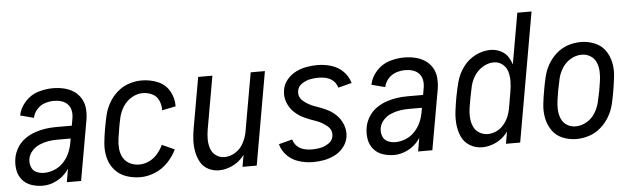

<svg xmlns="http://www.w3.org/2000/svg" viewBox="-47 -908 3595 1089"><g transform="rotate(-5 1750.0 -363.5)"><path d="M158 8Q124 8 93 -2.5Q62 -13 41.5 -37.5Q21 -62 15.5 -95Q10 -128 16 -161Q21 -191 38 -219.5Q55 -248 82 -267.5Q109 -287 139 -297.5Q169 -308 199.5 -312.5Q230 -317 261 -317H351L358 -358Q362 -380 358 -401.5Q354 -423 340 -438Q326 -453 305.5 -459.5Q285 -466 262 -466Q236 -466 210 -457.5Q184 -449 165 -427.5Q146 -406 141 -380L64 -400Q72 -442 103.5 -477Q135 -512 177.5 -525Q220 -538 262 -538Q294 -538 324.5 -531Q355 -524 380 -507.5Q405 -491 420.5 -465.5Q436 -440 439 -408.5Q442 -377 437 -345L376 0H295L308 -76Q305 -71 301 -66Q275 -31 236.5 -11.5Q198 8 158 8ZM172 -64Q201 -64 230.5 -76Q260 -88 282 -111.5Q304 -135 316.5 -163.5Q329 -192 334 -222L338 -245H261Q236 -245 211 -241Q186 -237 161 -226.5Q136 -216 117.5 -195.5Q99 -175 95 -150Q91 -127 99 -105Q107 -83 127.5 -73.5Q148 -64 172 -64Z M714 8Q671 8 632.5 -5.5Q594 -19 568 -49Q542 -79 532 -119Q522 -159 526 -202Q530 -245 538 -287Q544 -323 552.5 -359Q561 -395 580 -428.5Q599 -462 628.5 -488Q658 -514 694.5 -526Q731 -538 767 -538Q815 -538 858 -520.5Q901 -503 924.5 -463Q948 -423 947 -375L869 -359Q870 -388 858.5 -414.5Q847 -441 821.5 -453.5Q796 -466 767 -466Q735 -466 704.5 -448Q674 -430 655.5 -401Q637 -372 629.5 -340Q622 -308 617 -276Q612 -248 608 -219.5Q604 -191 606.5 -163Q609 -135 622.5 -111.5Q636 -88 660.5 -76Q685 -64 714 -64Q742 -64 769.5 -77Q797 -90 817 -113.5Q837 -137 850 -164L921 -132Q902 -92 870 -59Q838 -26 796.5 -9Q755 8 714 8Z M1161 8Q1128 8 1099.5 -7Q1071 -22 1056 -49.5Q1041 -77 1035 -109Q1029 -141 1030.5 -174.5Q1032 -208 1038 -241L1089 -530H1170L1117 -229Q1112 -201 1112 -173.5Q1112 -146 1120 -121Q1128 -96 1149.5 -80Q1171 -64 1199 -64Q1232 -64 1262.5 -84Q1293 -104 1308 -135Q1323 -164 1329 -194L1330 -199V-201L1388 -530H1469L1376 0H1295L1307 -67Q1302 -61 1297 -55Q1271 -25 1234.5 -8.5Q1198 8 1161 8Z M1697 8Q1656 8 1617 -4Q1578 -16 1550 -44Q1522 -72 1512 -110L1589 -130Q1609 -64 1697 -64Q1721 -64 1744.5 -68.5Q1768 -73 1791 -88Q1814 -103 1818 -128Q1824 -164 1794.5 -188Q1765 -212 1732 -223Q1699 -234 1667.5 -248.5Q1636 -263 1611 -287Q1586 -311 1573.5 -345Q1561 -379 1568 -415Q1573 -446 1594.5 -472Q1616 -498 1645.5 -512.5Q1675 -527 1706 -532.5Q1737 -538 1768 -538Q1809 -538 1848 -526Q1887 -514 1914.5 -486Q1942 -458 1953 -420L1876 -400Q1856 -466 1768 -466Q1744 -466 1720.5 -461.5Q1697 -457 1674 -442Q1651 -427 1647 -402Q1641 -366 1670.5 -342Q1700 -318 1733 -307Q1766 -296 1797.5 -281.5Q1829 -267 1853.5 -243Q1878 -219 1890.5 -185Q1903 -151 1897 -115Q1891 -84 1870 -58Q1849 -32 1819 -17.5Q1789 -3 1758.5 2.5Q1728 8 1697 8Z M2158 8Q2124 8 2093 -2.5Q2062 -13 2041.5 -37.5Q2021 -62 2015.5 -95Q2010 -128 2016 -161Q2021 -191 2038 -219.5Q2055 -248 2082 -267.5Q2109 -287 2139 -297.5Q2169 -308 2199.5 -312.5Q2230 -317 2261 -317H2351L2358 -358Q2362 -380 2358 -401.5Q2354 -423 2340 -438Q2326 -453 2305.5 -459.5Q2285 -466 2262 -466Q2236 -466 2210 -457.5Q2184 -449 2165 -427.5Q2146 -406 2141 -380L2064 -400Q2072 -442 2103.5 -477Q2135 -512 2177.5 -525Q2220 -538 2262 -538Q2294 -538 2324.5 -531Q2355 -524 2380 -507.5Q2405 -491 2420.5 -465.5Q2436 -440 2439 -408.5Q2442 -377 2437 -345L2376 0H2295L2308 -76Q2305 -71 2301 -66Q2275 -31 2236.5 -11.5Q2198 8 2158 8ZM2172 -64Q2201 -64 2230.5 -76Q2260 -88 2282 -111.5Q2304 -135 2316.5 -163.5Q2329 -192 2334 -222L2338 -245H2261Q2236 -245 2211 -241Q2186 -237 2161 -226.5Q2136 -216 2117.5 -195.5Q2099 -175 2095 -150Q2091 -127 2099 -105Q2107 -83 2127.5 -73.5Q2148 -64 2172 -64Z M2660 8Q2622 8 2590 -11Q2558 -30 2543 -63.5Q2528 -97 2524.5 -134.5Q2521 -172 2526 -211Q2531 -250 2538 -289Q2546 -332 2557.5 -375Q2569 -418 2597 -456.5Q2625 -495 2667 -516.5Q2709 -538 2753 -538Q2786 -538 2814.5 -523Q2843 -508 2858 -480Q2867 -464 2873 -445L2924 -735H3005L2876 0H2795L2807 -69Q2803 -63 2798 -57Q2772 -26 2735 -9Q2698 8 2660 8ZM2698 -64Q2723 -64 2747.5 -75.5Q2772 -87 2789.5 -108.5Q2807 -130 2817 -154Q2825 -174 2829 -195L2836 -235L2846 -294Q2851 -322 2851.5 -350.5Q2852 -379 2844.5 -405.5Q2837 -432 2815.5 -449Q2794 -466 2766 -466Q2734 -466 2704 -448Q2674 -430 2655.5 -401Q2637 -372 2630 -340.5Q2623 -309 2617 -277Q2612 -250 2607.5 -222.5Q2603 -195 2604.5 -168Q2606 -141 2616 -116.5Q2626 -92 2648.5 -78Q2671 -64 2698 -64Z M3197 8Q3156 8 3119 -7Q3082 -22 3059.5 -53.5Q3037 -85 3029 -124Q3021 -163 3025.5 -204.5Q3030 -246 3038 -288Q3044 -323 3052.5 -359Q3061 -395 3080 -428.5Q3099 -462 3128.5 -488Q3158 -514 3194 -526Q3230 -538 3268 -538Q3308 -538 3345.5 -523Q3383 -508 3405.5 -476.5Q3428 -445 3436 -406Q3444 -367 3439 -325.5Q3434 -284 3427 -242Q3421 -207 3412.5 -171Q3404 -135 3384.5 -101.5Q3365 -68 3335.5 -42Q3306 -16 3269.5 -4Q3233 8 3197 8ZM3198 -64Q3230 -64 3260.5 -81.5Q3291 -99 3309 -128.5Q3327 -158 3334.5 -189.5Q3342 -221 3348 -252L3349 -257L3350 -266L3352 -275L3353 -284L3357 -307Q3361 -335 3360 -362Q3359 -389 3349 -413.5Q3339 -438 3316.5 -452Q3294 -466 3267 -466Q3234 -466 3204 -448.5Q3174 -431 3155.5 -401.5Q3137 -372 3130 -340.5Q3123 -309 3117 -278Q3112 -250 3108 -222.5Q3104 -195 3105 -168Q3106 -141 3116 -116.5Q3126 -92 3148 -78Q3170 -64 3198 -64Z"/></g></svg>

Font: Iosevka SS08
Style: Italic
Weight: 400
Italic angle: -10°
Monospace: yes
Designer: Belleve Invis
Foundry: Belleve Invis
Version: 2.1.0; ttfautohint (v1.8.2)